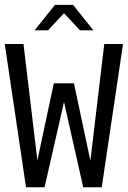

<svg xmlns="http://www.w3.org/2000/svg" viewBox="-20 -790 540 810"><path d="M0 -604.5H79.1L137.7 -113.3L207 -438.5H292L361.3 -112.3L419.9 -604.5H499L409.2 0H331.1L250 -359.4L168 0H89.8ZM211.9 -769.5H288.1L374 -662.1H317.4L250 -734.4L182.6 -662.1H126Z"/></svg>

Font: BabelStone Coelbren y Beirdd
Style: Regular
Weight: 400
Designer: Andrew West
Foundry: BabelStone
Version: Version 1.00;September 27, 2022